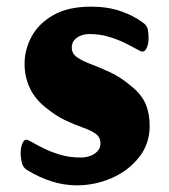

<svg xmlns="http://www.w3.org/2000/svg" viewBox="-20 -544 508 577"><path d="M210.7 13Q172.6 13 135 1Q97.4 -11 63.6 -31.7Q48.7 -39.7 45.3 -56.2Q42 -72.7 42 -83.2Q42 -98.7 46.7 -111.5Q51.5 -124.2 58.5 -124.2Q63.7 -124.2 77.8 -116Q91.8 -107.7 113 -97.4Q134.1 -87 161.6 -78.8Q189.2 -70.6 222.9 -70.6Q237.1 -70.6 250.7 -75.3Q264.2 -80 273 -89.6Q281.9 -99.1 281.9 -112.8Q281.9 -131.7 267.6 -141.9Q253.3 -152.1 229.5 -160.5Q205.6 -168.8 176.8 -182.2Q148 -195.6 118.2 -220.1Q85.1 -246.1 69.5 -279.7Q53.8 -313.3 53.8 -352.2Q53.8 -395.1 75.1 -434.4Q96.4 -473.7 140.7 -498.9Q185.1 -524 253.7 -524Q303.8 -524 342.9 -510.4Q381.9 -496.7 407.7 -477.3Q422.2 -468 424.4 -454.5Q426.5 -441.1 426.5 -429.8Q426.5 -413 421.3 -400.9Q416 -388.8 408.3 -388.8Q403.5 -388.8 389.6 -396.9Q375.7 -405 354.5 -415.2Q333.3 -425.5 306.6 -433.6Q279.8 -441.7 248.3 -441.7Q235.8 -441.7 223.6 -437.2Q211.4 -432.7 203.5 -423.9Q195.7 -415.1 195.7 -401Q195.7 -382.7 212 -371.6Q228.3 -360.5 254.3 -350.8Q280.2 -341.1 311.6 -326.5Q342.9 -311.9 373.6 -285.8Q405.5 -260.4 417.6 -231.6Q429.8 -202.9 429.8 -165.4Q429.8 -111.9 398 -71.5Q366.2 -31 316 -9Q265.8 13 210.7 13Z"/></svg>

Font: Briem Hand Thin
Style: Regular
Weight: 100
Designer: Gunnlaugur SE Briem, Eben Sorkin
Foundry: Sorkin Type Co.
Version: Version 1.003